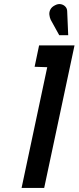

<svg xmlns="http://www.w3.org/2000/svg" viewBox="-20 -923 386 943"><path d="M310 -867Q310 -881 301 -890.5Q292 -900 278.5 -902.5Q265 -905 250 -897Q234 -889 227.5 -876.5Q221 -864 222.5 -850.5Q224 -837 229 -826L271 -750H315ZM150 -595 212 -593 86 0H197L346 -700H172Z"/></svg>

Font: Advent Pro
Style: Italic
Weight: 400
Italic angle: -12°
Designer: VivaRado, Andreas Kalpakidis
Foundry: VivaRado, Andreas Kalpakidis
Version: Version 3.000